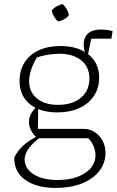

<svg xmlns="http://www.w3.org/2000/svg" viewBox="-20 -716 573 943"><path d="M254 207Q159 207 104 167.5Q49 128 50 57Q69 20 100.5 -6.5Q132 -33 172 -50H188Q138 -12 119.5 15Q101 42 101 66Q101 112 145 140Q189 168 263 168Q346 168 397.5 134Q449 100 449 46Q449 26 440.5 4Q432 -18 414 -37H163Q143 -55 132.5 -76Q122 -97 122 -117Q122 -139 134 -160Q146 -181 168 -198L166 -83H389Q420 -83 444.5 -67.5Q469 -52 483.5 -25.5Q498 1 498 35Q498 86 467 125Q436 164 381 185.5Q326 207 254 207ZM262 -164Q175 -164 125.5 -205.5Q76 -247 76 -318Q76 -370 100.5 -409Q125 -448 170.5 -469Q216 -490 277 -490Q363 -490 415 -448Q467 -406 467 -335Q467 -283 441 -244.5Q415 -206 369 -185Q323 -164 262 -164ZM264 -201Q336 -201 377.5 -236Q419 -271 419 -330Q419 -388 378.5 -420Q338 -452 272 -452Q246 -452 217 -447.5Q188 -443 161 -434Q141 -400 132 -370.5Q123 -341 123 -318Q123 -264 161.5 -232.5Q200 -201 264 -201ZM405 -437Q399 -453 395 -468Q391 -483 391 -497Q391 -533 413 -552Q435 -571 477 -571Q489 -571 502.5 -569.5Q516 -568 533 -563L527 -526H428L410 -437ZM288 -696Q300 -685 308 -670.5Q316 -656 318 -641Q309 -629 294.5 -621Q280 -613 265 -611Q253 -621 245 -635.5Q237 -650 234 -664Q244 -677 258.5 -685Q273 -693 288 -696Z"/></svg>

Font: Piazzolla Thin Thin
Style: Regular
Weight: 250
Version: Version 2.005